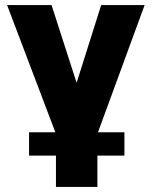

<svg xmlns="http://www.w3.org/2000/svg" viewBox="-20 -530 600 760"><path d="M201.5 210V0L8 -510H184L305 -135H262L380.5 -510H552.5L365.5 0V210ZM95 86V-6.5H472.5V86Z"/></svg>

Font: Geologica Roman
Style: Bold
Weight: 700
Designer: Sindre Bremnes, Frode Helland
Foundry: Monokrom Skriftforlag AS
Version: Version 1.010;gftools[0.9.28]